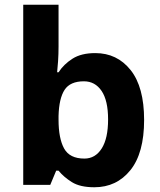

<svg xmlns="http://www.w3.org/2000/svg" viewBox="-20 -780 673 810"><path d="M227 -583Q227 -552 225 -522Q223 -492 221 -475H227Q249 -509 286 -532.5Q323 -556 382 -556Q474 -556 531 -484.5Q588 -413 588 -274Q588 -134 530 -62Q472 10 378 10Q318 10 283.5 -11.5Q249 -33 227 -60H217L192 0H78V-760H227ZM334 -437Q276 -437 252.5 -401Q229 -365 227 -291V-275Q227 -196 250.5 -153.5Q274 -111 336 -111Q382 -111 409 -153.5Q436 -196 436 -276Q436 -356 408.5 -396.5Q381 -437 334 -437Z"/></svg>

Font: Noto Sans Tai Tham
Style: Bold
Weight: 700
Designer: Monotype Design Team 2013. Revised by David WIlliams 2020
Foundry: Monotype Imaging Inc.
Version: Version 2.002; ttfautohint (v1.8.4.7-5d5b)